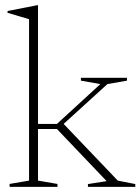

<svg xmlns="http://www.w3.org/2000/svg" viewBox="-20 -730 548 750"><path d="M128.5 -24.5 204.5 -11.5V0H17.5V-11.5L93.5 -24.5V-655L9.5 -680V-687L124.5 -709.5H128.5V-246H202.5L372 -401.5L296 -415V-426H476V-415L399.5 -401.5L228.5 -246L440 -24.5L508.5 -11V0H323.5V-11L396.5 -22.5L202.5 -226H128.5Z"/></svg>

Font: Newsreader 16pt ExtraLight
Style: Regular
Weight: 275
Designer: Hugues Gentile
Foundry: Production Type
Version: Version 1.003; ttfautohint (v1.8.3)